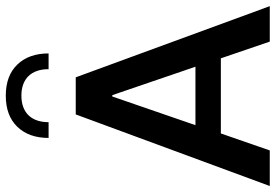

<svg xmlns="http://www.w3.org/2000/svg" viewBox="-170 -820 989 690"><g transform="rotate(-90 325.0 -474.5)"><path d="M326.7 -948.7C278.8 -948.7 241.7 -935.1 214.8 -907.2C188 -879.4 174.8 -841.8 174.8 -794.9H231.4C231.4 -857.4 266.1 -892.6 326.7 -892.6C387.2 -892.6 421.9 -857.4 421.9 -794.9H478.5C478.5 -841.8 465.3 -879.4 438.5 -907.2C411.6 -935.1 374.5 -948.7 326.7 -948.7ZM460.9 -175.8 521 0H648.4L392.6 -697.3H259.3L2 0H129.9L190.9 -175.8ZM328.6 -565.9 430.7 -267.1H220.7L323.7 -565.9Z"/></g></svg>

Font: Estedad SemiBold
Style: Regular
Weight: 600
Designer: Amin Abedi
Version: Version 7.3